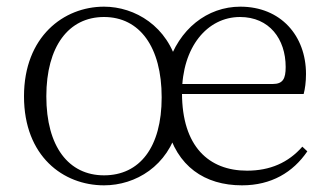

<svg xmlns="http://www.w3.org/2000/svg" viewBox="-20 -542 987 576"><path d="M292 14C387 14 484 -44 514 -161L481 -162C510 -43 594 14 706 14C794 14 859 -25 902 -88L887 -102C845 -54 790 -30 721 -30C607 -30 526 -102 526 -263C526 -401 602 -491 700 -491C788 -491 837 -425 837 -341C837 -306 829 -290 798 -290H492V-260H891C895 -275 898 -296 898 -320C898 -435 822 -522 701 -522C602 -522 516 -455 483 -345H513C484 -463 385 -522 292 -522C171 -522 52 -432 52 -253C52 -73 170 14 292 14ZM292 -16C186 -16 119 -102 119 -253C119 -403 186 -491 292 -491C399 -491 465 -401 465 -250C465 -100 399 -16 292 -16Z"/></svg>

Font: Source Han Serif CN VF
Style: Regular
Weight: 250
Designer: Ryoko NISHIZUKA 西塚涼子 (kana & ideographs); Frank Grießhammer (Latin, Greek & Cyrillic); Wenlong ZHANG 张文龙 (bopomofo); San
Foundry: Adobe
Version: Version 2.002;hotconv 1.1.0;makeotfexe 2.6.0